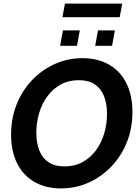

<svg xmlns="http://www.w3.org/2000/svg" viewBox="-20 -1039 782 1073"><path d="M321 14Q236 14 173 -22Q110 -58 76 -125.5Q42 -193 42 -287Q42 -379 73.5 -457Q105 -535 160.5 -592.5Q216 -650 288 -682Q360 -714 441 -714Q526 -714 589 -678Q652 -642 686 -574.5Q720 -507 720 -413Q720 -321 688.5 -243Q657 -165 601.5 -107.5Q546 -50 474 -18Q402 14 321 14ZM341 -109Q397 -109 441 -133Q485 -157 515.5 -198Q546 -239 562 -292Q578 -345 578 -402Q578 -460 561 -502.5Q544 -545 509 -568Q474 -591 420 -591Q364 -591 320 -567Q276 -543 245.5 -502Q215 -461 199 -408Q183 -355 183 -298Q183 -240 200 -197.5Q217 -155 252 -132Q287 -109 341 -109ZM512 -783 527.7 -869H622L606.3 -783ZM316 -783 331.7 -869H426L410.3 -783ZM329 -943 343 -1019H663L649 -943Z"/></svg>

Font: Cabin VF Beta
Style: Italic
Weight: 400
Italic angle: -7°
Designer: Pablo Impallari
Foundry: Pablo Impallari. http://www.impallari.com Igino Marini. http://www.ikern.com
Version: Version 2.300